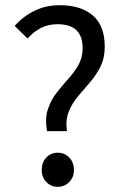

<svg xmlns="http://www.w3.org/2000/svg" viewBox="-20 -702 468 734"><path d="M159.7 -200.7Q151.4 -248.5 162.8 -283.7Q174.3 -318.8 195.8 -346.7Q217.3 -374.5 240.5 -399.9Q263.7 -425.3 279.8 -453.6Q295.9 -481.9 295.9 -518.6Q295.9 -563.5 272.2 -586.4Q248.5 -609.4 199.7 -609.4Q164.6 -609.4 136.7 -595.2Q108.9 -581.1 85.4 -554.7L36.1 -603Q67.9 -639.2 111.6 -660.6Q155.3 -682.1 208.5 -682.1Q289.1 -682.1 334.7 -643.1Q380.4 -604 380.4 -523.9Q380.4 -479.5 363.8 -446.8Q347.2 -414.1 323.7 -387Q300.3 -359.9 277.8 -333.3Q255.4 -306.6 242.7 -274.9Q230 -243.2 235.8 -200.7ZM200.7 12.2Q174.8 12.2 157.2 -6.1Q139.6 -24.4 139.6 -52.2Q139.6 -81.5 157.2 -99.9Q174.8 -118.2 200.7 -118.2Q226.6 -118.2 244.6 -99.9Q262.7 -81.5 262.7 -52.2Q262.7 -24.4 244.6 -6.1Q226.6 12.2 200.7 12.2Z"/></svg>

Font: Varta Light Medium
Style: Regular
Weight: 500
Version: Version 1.004